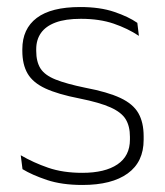

<svg xmlns="http://www.w3.org/2000/svg" viewBox="-20 -516 469 546"><path d="M214.5 10Q156 10 113.5 -4.2Q71 -18.5 44 -35L39 -74.5Q75 -53.5 117 -39Q159 -24.5 214 -24.5Q278.5 -24.5 314 -48.5Q349.5 -72.5 349.5 -119V-127Q349.5 -157 337.5 -176.8Q325.5 -196.5 294.5 -210.5Q263.5 -224.5 206 -236Q144.5 -248 109 -264.5Q73.5 -281 58.5 -306.8Q43.5 -332.5 43.5 -371.5V-376Q43.5 -434 84.5 -465Q125.5 -496 208 -496Q264.5 -496 305 -482.2Q345.5 -468.5 370.5 -451L375 -414Q343.5 -435 303.2 -448.8Q263 -462.5 210 -462.5Q166 -462.5 138 -452Q110 -441.5 96.5 -422.2Q83 -403 83 -376V-371.5Q83 -340.5 95.2 -321.2Q107.5 -302 138.2 -289.8Q169 -277.5 222.5 -266.5Q286 -254.5 322.2 -237.5Q358.5 -220.5 373.5 -194.2Q388.5 -168 388.5 -128.5V-118.5Q388.5 -55.5 343.2 -22.8Q298 10 214.5 10Z"/></svg>

Font: Anek Gujarati ExtraLight
Style: Regular
Weight: 250
Version: Version 1.003